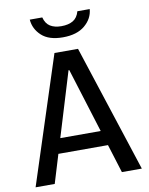

<svg xmlns="http://www.w3.org/2000/svg" viewBox="-95 -953 791 1021"><g transform="rotate(-10 300.0 -442.0)"><path d="M13.2 0 236 -686H363.2L586.8 0H479.2L297.8 -582.8H293.8L116.5 0ZM124.5 -154.2V-234.8H471.2V-154.2ZM295.2 -760.2Q219.8 -760.2 180.6 -796.4Q141.5 -832.5 137.5 -883.5H205Q213.8 -849.2 237.5 -834.6Q261.2 -820 297.5 -820Q336 -820 360.6 -834.6Q385.2 -849.2 394.5 -883.5H461.2Q457.2 -832.5 414.4 -796.4Q371.5 -760.2 295.2 -760.2Z"/></g></svg>

Font: Chivo Mono Medium
Style: Regular
Weight: 500
Monospace: yes
Designer: Hector Gatti
Foundry: Omnibus-Type
Version: Version 1.008